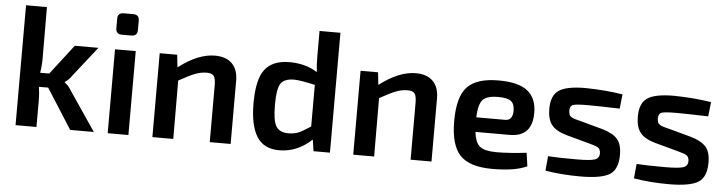

<svg xmlns="http://www.w3.org/2000/svg" viewBox="-45 -904 4234 1117"><g transform="rotate(5 2072.0 -345.5)"><path d="M387 0 238 -234H184Q190 -195 190 -159V0H68V-700H190L191 -402Q191 -355 184 -316H237L371 -490H509L372 -316Q356 -291 331 -275V-273Q351 -260 372 -226L525 0Z M694 -703Q729 -703 729 -668V-613Q729 -578 694 -578H638Q603 -578 603 -613V-668Q603 -703 638 -703ZM727 -490V0H606V-490Z M1189 -504Q1254 -504 1289 -469Q1324 -434 1324 -368V0H1202V-331Q1202 -372 1191 -386.5Q1180 -401 1150 -401Q1116 -401 1081.5 -387.5Q1047 -374 988 -341L989 0H867V-490H969L977 -417Q1090 -504 1189 -504Z M1782 -700H1904V0H1808L1798 -67Q1713 12 1608 12Q1518 12 1477 -53.5Q1436 -119 1436 -248Q1436 -389 1481.5 -446.5Q1527 -504 1624 -504Q1719 -504 1787 -460Q1782 -500 1782 -559ZM1561 -249Q1561 -156 1581.5 -123.5Q1602 -91 1653 -91Q1687 -91 1712 -101.5Q1737 -112 1782 -142V-385Q1694 -405 1660 -405Q1603 -405 1582 -374.5Q1561 -344 1561 -249Z M2362 -504Q2427 -504 2462 -469Q2497 -434 2497 -368V0H2375V-331Q2375 -372 2364 -386.5Q2353 -401 2323 -401Q2289 -401 2254.5 -387.5Q2220 -374 2161 -341L2162 0H2040V-490H2142L2150 -417Q2263 -504 2362 -504Z M2868 -87Q2943 -87 3044 -99L3055 -21Q2986 12 2853 12Q2720 12 2664 -47Q2608 -106 2608 -246Q2608 -389 2663 -446.5Q2718 -504 2845 -504Q2962 -504 3015 -461.5Q3068 -419 3068 -334Q3068 -194 2937 -194H2737Q2744 -130 2773 -108.5Q2802 -87 2868 -87ZM2850 -408Q2785 -408 2761 -381.5Q2737 -355 2734 -279H2903Q2947 -279 2947 -336Q2947 -376 2926 -392Q2905 -408 2850 -408Z M3353 -504Q3473 -502 3570 -486L3561 -402Q3437 -406 3374 -406Q3308 -406 3289 -399.5Q3270 -393 3270 -364Q3270 -357 3271.5 -351Q3273 -345 3274 -341Q3275 -337 3279.5 -333.5Q3284 -330 3286 -328Q3288 -326 3296 -323Q3304 -320 3307 -319Q3310 -318 3321 -315Q3332 -312 3337 -311L3469 -275Q3532 -257 3559 -226.5Q3586 -196 3586 -134Q3586 -48 3537 -18.5Q3488 11 3367 11Q3257 11 3162 -5L3170 -90Q3222 -86 3337 -86Q3416 -86 3442.5 -95Q3469 -104 3469 -133Q3469 -139 3468 -144Q3467 -149 3465 -153Q3463 -157 3461 -160Q3459 -163 3454 -166Q3449 -169 3446 -170.5Q3443 -172 3435.5 -174.5Q3428 -177 3424.5 -178Q3421 -179 3411 -182Q3401 -185 3397 -186L3268 -221Q3204 -239 3178.5 -272Q3153 -305 3153 -365Q3153 -444 3198 -474Q3243 -504 3353 -504Z M3870 -504Q3990 -502 4087 -486L4078 -402Q3954 -406 3891 -406Q3825 -406 3806 -399.5Q3787 -393 3787 -364Q3787 -357 3788.5 -351Q3790 -345 3791 -341Q3792 -337 3796.5 -333.5Q3801 -330 3803 -328Q3805 -326 3813 -323Q3821 -320 3824 -319Q3827 -318 3838 -315Q3849 -312 3854 -311L3986 -275Q4049 -257 4076 -226.5Q4103 -196 4103 -134Q4103 -48 4054 -18.5Q4005 11 3884 11Q3774 11 3679 -5L3687 -90Q3739 -86 3854 -86Q3933 -86 3959.5 -95Q3986 -104 3986 -133Q3986 -139 3985 -144Q3984 -149 3982 -153Q3980 -157 3978 -160Q3976 -163 3971 -166Q3966 -169 3963 -170.5Q3960 -172 3952.5 -174.5Q3945 -177 3941.5 -178Q3938 -179 3928 -182Q3918 -185 3914 -186L3785 -221Q3721 -239 3695.5 -272Q3670 -305 3670 -365Q3670 -444 3715 -474Q3760 -504 3870 -504Z"/></g></svg>

Font: Exo 2 Semi Bold
Style: Regular
Weight: 600
Designer: Natanael Gama
Version: Version 1.001;PS 001.001;hotconv 1.0.88;makeotf.lib2.5.64775